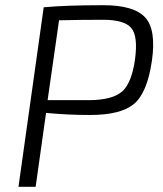

<svg xmlns="http://www.w3.org/2000/svg" viewBox="-20 -718 625 738"><path d="M51 0 148 -690Q233 -698 377 -698Q495 -698 538 -651Q581 -604 564 -485Q546 -361 495 -318.5Q444 -276 326 -276Q241 -276 157 -284L117 0ZM163 -333H325Q412 -334 449 -366Q486 -398 499 -490Q511 -579 484.5 -610.5Q458 -642 376 -642Q287 -642 207 -640Z"/></svg>

Font: Exo 2.0 Light
Style: Italic
Weight: 300
Italic angle: -8°
Designer: Natanael Gama
Version: Version 1.001;PS 001.001;hotconv 1.0.70;makeotf.lib2.5.58329